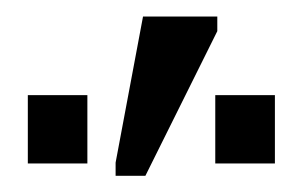

<svg xmlns="http://www.w3.org/2000/svg" viewBox="-20 -802 373 236"><path d="M122.1 -585.9H158.7L247.1 -763.7V-781.7H155.8L122.1 -602.1ZM14.2 -601.1H87.4V-685.1H14.2ZM244.6 -601.1H317.9V-685.1H244.6Z"/></svg>

Font: Arimo
Style: Regular
Weight: 400
Designer: Steve Matteson
Foundry: Monotype Imaging Inc.
Version: Version 1.32